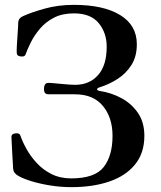

<svg xmlns="http://www.w3.org/2000/svg" viewBox="-20 -758 664 790"><path d="M274 12Q229 12 186 5Q143 -2 109 -12.5Q75 -23 56 -34Q47 -39 41 -46Q35 -53 34 -65Q34 -72 32.5 -91.5Q31 -111 30 -134Q29 -157 28 -174.5Q27 -192 27 -195Q27 -207 42 -209Q60 -212 64 -200Q72 -176 88.5 -146Q105 -116 130.5 -88Q156 -60 191.5 -42Q227 -24 273 -24Q370 -24 406.5 -70.5Q443 -117 443 -199Q443 -274 403.5 -322Q364 -370 288 -370H178Q171 -370 166 -374.5Q161 -379 161 -393Q161 -403 165 -410Q169 -417 181 -417Q183 -417 197 -416Q211 -415 229.5 -413Q248 -411 265 -410Q282 -409 289 -409Q348 -409 383.5 -449Q419 -489 419 -566Q419 -623 386 -663Q353 -703 284 -703Q236 -703 201.5 -685Q167 -667 144 -639.5Q121 -612 107 -584Q93 -556 86 -536Q83 -527 76 -526Q69 -525 64 -526Q49 -528 49 -540Q48 -545 49.5 -572.5Q51 -600 53 -627Q54 -640 54.5 -650.5Q55 -661 55 -667Q57 -678 62.5 -683.5Q68 -689 78 -693Q106 -706 162 -722Q218 -738 284 -738Q406 -738 474.5 -696Q543 -654 543 -576Q543 -525 520.5 -490Q498 -455 463.5 -433Q429 -411 391 -399Q380 -396 379.5 -391Q379 -386 389 -384Q437 -377 479 -354.5Q521 -332 547.5 -293.5Q574 -255 574 -199Q574 -128 535.5 -81Q497 -34 429.5 -11Q362 12 274 12Z"/></svg>

Font: Zen Old Mincho
Style: Bold
Weight: 700
Designer: Yoshimichi Ohira
Foundry: Positype
Version: Version 1.500